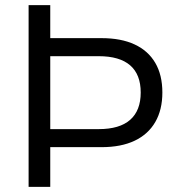

<svg xmlns="http://www.w3.org/2000/svg" viewBox="-20 -725 685 745"><path d="M91 0V-705H175V-577H374Q450 -577 502.5 -552.5Q555 -528 582.5 -481Q610 -434 610 -366Q610 -299 582.5 -251.5Q555 -204 502.5 -179Q450 -154 374 -154H175V0ZM175 -224H363Q444 -224 485 -260Q526 -296 526 -366Q526 -436 485 -471.5Q444 -507 363 -507H175Z"/></svg>

Font: Nunito Sans 11pt
Style: Regular
Weight: 400
Version: Version 3.101;gftools[0.9.27]